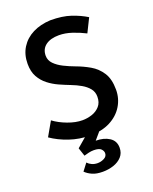

<svg xmlns="http://www.w3.org/2000/svg" viewBox="-174 -828 931 1165"><g transform="rotate(-20 291.0 -245.5)"><path d="M482 -580Q443 -600 399.5 -614.5Q356 -629 315 -629Q261 -629 229.5 -605.5Q198 -582 198 -539Q198 -509 220 -486.5Q242 -464 276 -447Q310 -430 348 -416Q392 -400 433.5 -376Q475 -352 502 -310.5Q529 -269 529 -200Q529 -143 500 -95.5Q471 -48 417 -20Q363 8 286 8Q218 8 154.5 -13.5Q91 -35 42 -69L94 -160Q130 -133 180.5 -114Q231 -95 275 -95Q306 -95 336.5 -105Q367 -115 387.5 -138Q408 -161 408 -199Q408 -230 390 -252Q372 -274 343.5 -290.5Q315 -307 281 -320Q247 -333 211.5 -349Q176 -365 146 -388.5Q116 -412 97 -446Q78 -480 78 -530Q78 -590 106 -634.5Q134 -679 183.5 -704Q233 -729 298 -732Q375 -732 429.5 -713.5Q484 -695 526 -669ZM208 154Q219 166 235.5 173.5Q252 181 272 181Q294 181 314.5 170.5Q335 160 335 139Q335 125 322.5 112Q310 99 275 99Q259 99 242 103Q225 107 212 111L194 57L263 -2L349 0L307 49Q359 49 394 71.5Q429 94 429 138Q429 173 408 196Q387 219 354 230Q321 241 284 241Q243 241 216.5 229Q190 217 173 200Z"/></g></svg>

Font: Synthetic SemiBold
Style: Regular
Weight: 600
Designer: Santiago Orozco
Foundry: Typemade
Version: Version 2.000; ttfautohint (v1.8.4.7-5d5b)